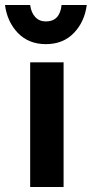

<svg xmlns="http://www.w3.org/2000/svg" viewBox="-59 -750 368 770"><path d="M62 -500H196V0H62ZM-39 -730H62Q66 -699 82.5 -681.5Q99 -664 125 -664Q181 -664 188 -730H289Q280 -662 237 -617.5Q194 -573 125 -573Q56 -573 13 -617.5Q-30 -662 -39 -730Z"/></svg>

Font: Cairo
Style: Bold
Weight: 700
Designer: Mohamed Gaber
Foundry: Kief Type Foundry
Version: Version 2.100